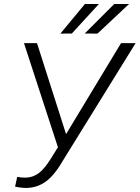

<svg xmlns="http://www.w3.org/2000/svg" viewBox="-20 -926 697 958"><path d="M55.2 0ZM309.6 -256.8 584 -710.9H656.7L292 -121.6Q249 -47.4 204.3 -17.1Q159.7 13.2 103 11.7Q81.5 10.7 55.2 5.4L65.9 -43.5Q85.4 -39.6 106 -39.6Q141.1 -39.6 170.9 -60.3Q200.7 -81.1 233.9 -134.8L269 -191.4L99.6 -710.9H164.6ZM550.3 -906.2H624L466.3 -758.3L402.8 -758.8ZM403.8 -906.2H473.6L338.4 -758.8L281.2 -758.3Z"/></svg>

Font: Roboto Light
Style: Italic
Weight: 300
Italic angle: -12°
Designer: Google
Version: Version 2.134; 2016; ttfautohint (v1.6)